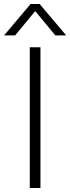

<svg xmlns="http://www.w3.org/2000/svg" viewBox="-73 -934 349 954"><path d="M79 -914H124L256 -758H202L102 -879L2 -758H-53ZM75 -699H128V0H75Z"/></svg>

Font: Prompt ExtraLight
Style: Regular
Weight: 275
Designer: Katatrad Team
Foundry: CadsonDemak
Version: Version 1.001